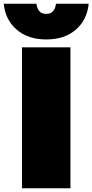

<svg xmlns="http://www.w3.org/2000/svg" viewBox="-57 -1002 492 1022"><path d="M-37 -982H137Q140 -957 152.5 -942.5Q165 -928 189 -928Q213 -928 225.5 -942.5Q238 -957 241 -982H415Q407 -897 347 -844.5Q287 -792 189 -792Q92 -792 31.5 -844.5Q-29 -897 -37 -982ZM60 -750H318V0H60Z"/></svg>

Font: Bounded
Style: Regular
Weight: 900
Designer: Vlad Churkin
Version: Version 1.0